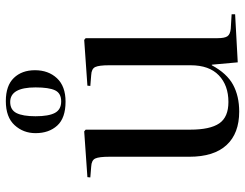

<svg xmlns="http://www.w3.org/2000/svg" viewBox="-111 -716 841 659"><g transform="rotate(-90 309.5 -386.5)"><path d="M256 14Q181 14 141 -29.5Q101 -73 101 -157V-432Q101 -467 95 -480Q89 -493 67 -494L30 -497L31 -507L188 -518L194 -513V-154Q194 -86 215.5 -54.5Q237 -23 289 -23Q346 -23 380.5 -56Q415 -89 415 -153V-432Q415 -467 409 -480Q403 -493 381 -494L344 -497L345 -507L502 -518L508 -513V-60Q508 -36 514.5 -26.5Q521 -17 540 -15L590 -12V0L425 9L417 -80H415Q387 -28 348 -7Q309 14 256 14ZM290 -582Q234 -582 208 -610.5Q182 -639 182 -685Q182 -727 209.5 -757Q237 -787 292 -787Q345 -787 371.5 -759.5Q398 -732 398 -687Q398 -641 370.5 -611.5Q343 -582 290 -582ZM291 -597Q319 -597 329 -618Q339 -639 339 -685Q339 -772 289 -772Q262 -772 251 -750.5Q240 -729 240 -685Q240 -640 251.5 -618.5Q263 -597 291 -597Z"/></g></svg>

Font: Literata 72pt
Style: Regular
Weight: 400
Designer: Latin by Veronika Burian and Jose Scaglione. Greek by Irene Vlachou. Cyrillic by Vera Evstafieva.
Foundry: TypeTogether
Version: Version 3.002